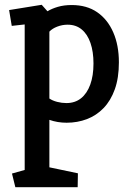

<svg xmlns="http://www.w3.org/2000/svg" viewBox="-20 -508 550 801"><path d="M44 273 30 216 83 201V-406L29 -400L18 -466L154 -488L178 -461Q196 -472 221.5 -479.5Q247 -487 279 -487Q342 -487 385.5 -457Q429 -427 452.5 -373Q476 -319 476 -248Q476 -183 459 -135.5Q442 -88 412 -57Q382 -26 342.5 -11Q303 4 258 4Q239 4 221 1Q203 -2 186 -8V190L305 215L304 273ZM257 -78Q293 -78 318 -98Q343 -118 356.5 -155Q370 -192 370 -243Q370 -292 357.5 -328.5Q345 -365 321 -385Q297 -405 262 -405Q240 -405 219 -397Q198 -389 186 -376V-97Q199 -88 218.5 -83Q238 -78 257 -78Z"/></svg>

Font: Kreon Light Medium
Style: Regular
Weight: 500
Version: Version 2.002